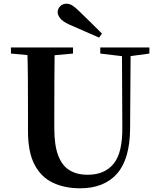

<svg xmlns="http://www.w3.org/2000/svg" viewBox="-20 -997 858 1036"><path d="M530 -816 515 -794Q475 -811 435 -829Q395 -847 355 -864Q318 -881 304.5 -898.5Q291 -916 291 -931Q291 -948 304 -962.5Q317 -977 339 -977Q355 -977 371 -967Q387 -957 411 -933Q439 -906 469.5 -876Q500 -846 530 -816ZM412 19Q329 19 265.5 -11Q202 -41 166.5 -108.5Q131 -176 131 -290V-401Q131 -485 130.5 -570.5Q130 -656 127 -741H275Q274 -656 273.5 -571.5Q273 -487 273 -401V-305Q273 -213 294 -158Q315 -103 355 -78.5Q395 -54 453 -54Q545 -54 593.5 -114Q642 -174 640 -312L638 -741H685L682 -304Q681 -139 611.5 -60Q542 19 412 19ZM39 -708V-741H374V-708L219 -694H192ZM521 -708V-741H786V-708L675 -693H646Z"/></svg>

Font: Noto Serif KR ExtraLight
Style: Bold
Weight: 700
Version: Version 2.002-H1;hotconv 1.1.0;makeotfexe 2.6.0